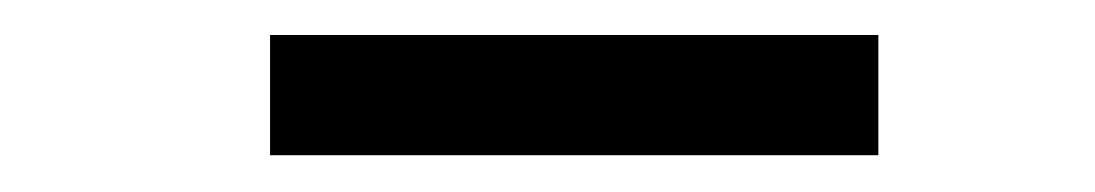

<svg xmlns="http://www.w3.org/2000/svg" viewBox="-20 -764 610 107"><path d="M130.5 -677.5V-744.5H469.5V-677.5Z"/></svg>

Font: Encode Sans SmExp Md
Style: Regular
Weight: 500
Width: 6
Designer: Multiple Designers
Foundry: Impallari Type
Version: Version 3.002; ttfautohint (v1.8.3) -l 8 -r 50 -G 200 -x 14 